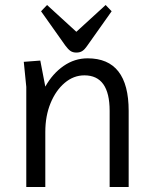

<svg xmlns="http://www.w3.org/2000/svg" viewBox="-20 -747 609 767"><path d="M85 0V-400L75 -500L141 -505L161 -401Q190 -453 234 -483.5Q278 -514 330 -514Q494 -514 494 -304V0H418V-304Q418 -446 317 -446Q274 -446 238.5 -416Q203 -386 182 -335Q161 -284 161 -220V0ZM285 -537Q271 -537 261.5 -543.5Q252 -550 241 -565L144 -702L168 -727L285 -620L402 -727L426 -702L329 -565Q318 -549 308.5 -543Q299 -537 285 -537Z"/></svg>

Font: Imprima
Style: Regular
Weight: 400
Designer: Eduardo Tunni
Foundry: Eduardo Tunni
Version: Version 1.002; ttfautohint (v1.8.4.7-5d5b);gftools[0.9.23]